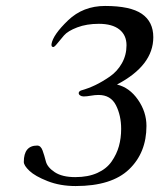

<svg xmlns="http://www.w3.org/2000/svg" viewBox="-20 -615 535 645"><path d="M261 -291Q254 -291 249 -294.5Q244 -298 244.5 -303Q245 -308 252 -311Q277 -318 300 -329Q323 -340 348.5 -357.5Q374 -375 389.5 -402.5Q405 -430 405 -463Q405 -497 381 -516Q357 -535 312 -535Q271 -535 239.5 -523Q208 -511 195 -496Q182 -481 172.5 -469Q163 -457 159 -457Q152 -457 153 -467Q158 -498 208.5 -546.5Q259 -595 333 -595Q418 -595 456.5 -568.5Q495 -542 495 -490Q495 -395 373 -331Q415 -321 443.5 -280Q472 -239 472 -192Q472 -102 413.5 -46Q355 10 234 10Q182 10 140 -6.5Q98 -23 79 -41Q60 -59 60 -71Q60 -126 105 -126Q117 -126 123 -109.5Q129 -93 134 -73Q139 -53 164 -36.5Q189 -20 233 -20Q276 -20 307 -34Q338 -48 355 -72.5Q372 -97 379.5 -124Q387 -151 387 -182Q387 -227 369.5 -261.5Q352 -296 311 -296Q299 -296 285 -293.5Q271 -291 261 -291Z"/></svg>

Font: Judson
Style: Italic
Weight: 400
Italic angle: -9.5°
Version: Version 20110429